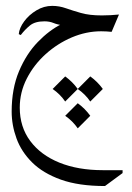

<svg xmlns="http://www.w3.org/2000/svg" viewBox="-20 -288 446 650"><path d="M335.4 341.8Q246.6 341.8 186 320.1Q125.5 298.3 88.9 262Q52.2 225.6 35.9 180.7Q19.5 135.7 19.5 89.8Q19.5 12.2 44.4 -46.9Q69.3 -106 108.2 -146Q147 -186 188.5 -206.5L189.5 -203.1Q174.8 -204.6 161.1 -210.2Q147.5 -215.8 130.4 -215.8Q98.6 -215.8 81.3 -201.7Q64 -187.5 50.3 -169.4L43.5 -172.4Q45.4 -193.4 61.8 -215.6Q78.1 -237.8 103.3 -252.9Q128.4 -268.1 156.7 -268.1Q180.7 -268.1 203.4 -260Q226.1 -252 254.6 -243.9Q283.2 -235.8 324.7 -235.8Q341.3 -235.8 353.8 -236.6Q366.2 -237.3 382.8 -238.8L357.9 -180.2Q350.1 -181.2 340.3 -181.6Q330.6 -182.1 322.3 -182.1Q272 -182.1 223.1 -161.4Q174.3 -140.6 134.5 -104.7Q94.7 -68.8 70.8 -22.2Q46.9 24.4 46.9 76.2Q46.9 141.6 82.3 189.2Q117.7 236.8 180.9 262.5Q244.1 288.1 328.1 288.1H395V297.9ZM243.2 61.5Q267.6 79.1 285.6 104L243.2 146.5Q226.6 122.1 200.7 104ZM200.7 -29.3Q225.1 -11.7 243.2 13.2L200.7 55.7Q184.1 31.2 158.2 13.2ZM285.6 -29.3Q310.1 -11.7 328.1 13.2L285.6 55.7Q269 31.2 243.2 13.2Z"/></svg>

Font: Lateef ExtraLight
Style: Regular
Weight: 200
Designer: SIL International
Foundry: SIL International
Version: Version 4.200